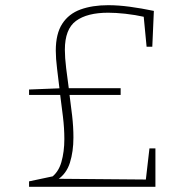

<svg xmlns="http://www.w3.org/2000/svg" viewBox="-20 -720 741 740"><path d="M92 0V-21L191 -42L175 -34Q205 -55 216.5 -95Q228 -135 228 -184Q228 -226 222.5 -271Q217 -316 211 -362L222 -354H92V-375L219 -380L210 -372Q205 -415 200 -455Q195 -495 195 -525Q195 -590 220 -628.5Q245 -667 290.5 -683.5Q336 -700 397 -700Q436 -700 480.5 -694Q525 -688 573 -678L567 -540H545L533 -665L541 -654Q500 -663 463 -667Q426 -671 397 -671Q316 -671 273 -639.5Q230 -608 230 -528Q230 -499 235 -457Q240 -415 246 -373L234 -380H445V-354H238L247 -362Q253 -318 258 -274.5Q263 -231 263 -190Q263 -136 249.5 -93Q236 -50 201 -27L195 -31L552 -28L541 -18L556 -148H579V0Z"/></svg>

Font: Bitter Thin ExtraLight
Style: Regular
Weight: 250
Version: Version 2.002